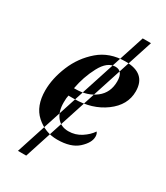

<svg xmlns="http://www.w3.org/2000/svg" viewBox="-213 -790 904 1048"><g transform="rotate(30 238.5 -266.0)"><path d="M82 170 365 -702H417L134 170ZM236 10Q322 10 366 -30Q410 -70 410 -108Q410 -127 401 -136Q382 -107 346 -83.5Q310 -60 266 -60Q219 -60 192.5 -93.5Q166 -127 166 -183Q166 -214 170 -229H205Q318 -229 397.5 -287.5Q477 -346 477 -432Q477 -546 347 -546Q248 -546 181 -488.5Q114 -431 80 -348.5Q46 -266 46 -191Q46 -92 103 -41Q160 10 236 10ZM176 -279Q190 -357 226.5 -425.5Q263 -494 314 -494Q362 -494 362 -429Q362 -358 311 -318.5Q260 -279 186 -279Z"/></g></svg>

Font: Noto Serif SemiCondensed Semi
Style: Italic
Weight: 600
Width: 4
Italic angle: -12°
Designer: Monotype Design Team
Foundry: Monotype Imaging Inc.
Version: Version 1.901